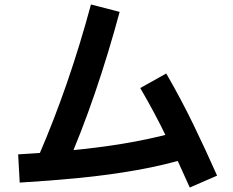

<svg xmlns="http://www.w3.org/2000/svg" viewBox="-20 -797 1040 857"><path d="M274 -47 152 -100Q220 -257 278.5 -426Q337 -595 386 -777L514 -744Q464 -558 404 -382.5Q344 -207 274 -47ZM786 -213 827 -94Q716 -60 592 -38Q468 -16 336 -3Q204 10 68 18L61 -108Q217 -117 346.5 -131Q476 -145 584.5 -165.5Q693 -186 786 -213ZM949 -13 827 40Q777 -73 723.5 -184Q670 -295 606 -404L722 -469Q788 -355 843.5 -240.5Q899 -126 949 -13Z"/></svg>

Font: Murecho Thin SemiBold
Style: Regular
Weight: 600
Version: Version 1.010